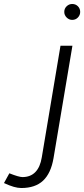

<svg xmlns="http://www.w3.org/2000/svg" viewBox="-144 -730 423 965"><path d="M-124 190 -97 141Q-49 160 -31 160Q9 160 33.5 135Q58 110 66 61L160 -500H220L125 65Q112 141 72.5 178Q33 215 -37 215Q-54 215 -75 209Q-96 203 -124 190ZM179 -670Q179 -687 191 -698.5Q203 -710 219 -710Q236 -710 247.5 -698.5Q259 -687 259 -670Q259 -654 247.5 -642Q236 -630 219 -630Q203 -630 191 -642Q179 -654 179 -670Z"/></svg>

Font: Oak Sans Light Italic
Style: Regular
Weight: 400
Italic angle: -9.5°
Foundry: Erik Kennedy, Walven
Version: Version 1.000;Glyphs 3.1.2 (3151)